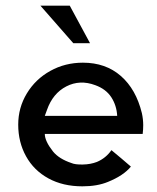

<svg xmlns="http://www.w3.org/2000/svg" viewBox="-20 -654 561 684"><path d="M139.6 -176.8Q139.6 -151.4 168.9 -114.3Q190.4 -87.9 234.4 -73.2Q247.1 -67.4 274.9 -67.9Q302.7 -68.4 325.2 -77.1Q357.4 -90.8 377 -119.1Q383.8 -113.3 412.6 -89.4Q441.4 -65.4 446.3 -60.5Q419.9 -28.3 364.3 -5.9Q326.2 9.8 273.4 9.8Q204.1 9.8 152.3 -18.6Q100.6 -46.9 72.8 -97.2Q44.9 -147.5 44.9 -210Q44.9 -270.5 75.7 -321.3Q106.4 -372.1 159.2 -401.4Q211.9 -430.7 275.4 -430.7Q356.4 -430.7 410.6 -383.3Q464.8 -335.9 485.4 -251Q490.2 -229.5 490.2 -208Q490.2 -192.4 488.3 -176.8ZM147.5 -262.7Q142.6 -249 139.6 -241.2H397.5Q395.5 -278.3 376.5 -307.6Q357.4 -336.9 319.3 -350.6Q264.6 -371.1 216.3 -346.2Q168 -321.3 147.5 -262.7ZM228.5 -633.8 300.8 -500H241.2L124 -633.8Z"/></svg>

Font: Josefin Sans CFJ
Style: Regular
Weight: 400
Designer: Santiago Orozco
Foundry: Typemade
Version: Version 2.000